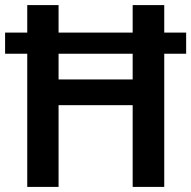

<svg xmlns="http://www.w3.org/2000/svg" viewBox="-20 -734 752 754"><path d="M210 -422H501V-523H210ZM87 0V-523H0V-606H87V-714H210V-606H501V-714H625V-606H711V-523H625V0H501V-321H210V0Z"/></svg>

Font: Noto Sans Display Medium
Style: Regular
Weight: 500
Designer: Monotype Design Team
Foundry: Monotype Imaging Inc.
Version: Version 1.900